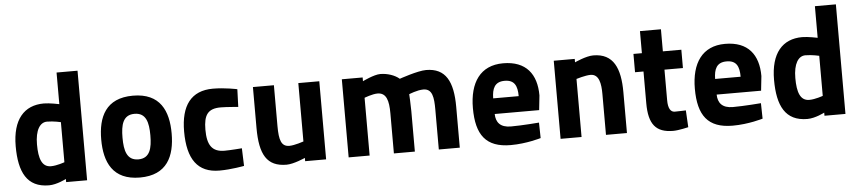

<svg xmlns="http://www.w3.org/2000/svg" viewBox="-42 -955 5476 1222"><g transform="rotate(-5 2695.5 -344.0)"><path d="M474 -700H340V-498C340 -498 279 -511 242 -511C116 -511 40 -426 40 -255C40 -90 89 11 230 11C281 11 340 -20 340 -20V0H474ZM253 -109C195 -109 176 -164 176 -255C176 -346 207 -394 252 -394C295 -394 340 -383 340 -383V-127C340 -127 291 -109 253 -109Z M811 -511C637 -511 586 -394 586 -250C586 -106 637 12 811 12C985 12 1036 -106 1036 -250C1036 -394 985 -511 811 -511ZM811 -104C737 -104 722 -168 722 -250C722 -332 737 -395 811 -395C885 -395 900 -332 900 -250C900 -168 885 -104 811 -104Z M1322 -511C1183 -511 1116 -421 1116 -255C1116 -78 1180 12 1319 12C1395 12 1477 -4 1477 -4L1473 -117C1473 -117 1400 -111 1362 -111C1281 -111 1252 -158 1252 -255C1252 -350 1280 -388 1361 -388C1399 -388 1473 -381 1473 -381L1477 -494C1477 -494 1400 -511 1322 -511Z M1867 -499V-126C1867 -126 1809 -106 1776 -106C1724 -106 1711 -148 1711 -238V-499H1577V-238C1577 -67 1622 12 1748 12C1794 12 1867 -21 1867 -21V0H2001V-499Z M2279 0V-369C2279 -369 2330 -389 2363 -389C2420 -389 2434 -337 2434 -257V0H2568V-259C2568 -298 2564 -367 2564 -367C2564 -367 2616 -389 2656 -389C2714 -389 2721 -332 2721 -256V0H2855V-261C2855 -422 2810 -511 2684 -511C2630 -511 2513 -470 2513 -470C2484 -495 2437 -511 2391 -511C2351 -511 2278 -475 2278 -475V-499H2145V0Z M3191 -106C3123 -106 3096 -141 3095 -194H3379L3389 -287C3389 -423 3323 -511 3176 -511C3030 -511 2960 -406 2960 -243C2960 -73 3021 12 3180 12C3282 12 3373 -16 3373 -16L3371 -115C3371 -115 3263 -106 3191 -106ZM3094 -294C3095 -356 3112 -399 3176 -399C3239 -399 3257 -360 3257 -294Z M3633 0V-371C3633 -371 3691 -389 3724 -389C3779 -389 3789 -327 3789 -261V0H3923V-261C3923 -413 3882 -511 3752 -511C3705 -511 3633 -477 3633 -477V-499H3499V0Z M4314 -381V-498H4196V-639H4062V-498H4008V-381H4062V-178C4062 -44 4107 12 4218 12C4253 12 4315 -3 4315 -3L4309 -111C4309 -111 4266 -109 4238 -109C4211 -109 4196 -135 4196 -185V-381Z M4609 -106C4541 -106 4514 -141 4513 -194H4797L4807 -287C4807 -423 4741 -511 4594 -511C4448 -511 4378 -406 4378 -243C4378 -73 4439 12 4598 12C4700 12 4791 -16 4791 -16L4789 -115C4789 -115 4681 -106 4609 -106ZM4512 -294C4513 -356 4530 -399 4594 -399C4657 -399 4675 -360 4675 -294Z M5319 -700H5185V-498C5185 -498 5124 -511 5087 -511C4961 -511 4885 -426 4885 -255C4885 -90 4934 11 5075 11C5126 11 5185 -20 5185 -20V0H5319ZM5098 -109C5040 -109 5021 -164 5021 -255C5021 -346 5052 -394 5097 -394C5140 -394 5185 -383 5185 -383V-127C5185 -127 5136 -109 5098 -109Z"/></g></svg>

Font: TitilliumMaps29L
Style: 999 wt
Weight: 900
Designer: Campivisivi
Foundry: Accademia di Belle Arti di Urbino and students of MA course of Visual design